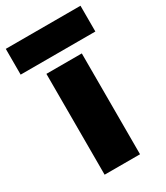

<svg xmlns="http://www.w3.org/2000/svg" viewBox="-237 -818 774 897"><g transform="rotate(-30 149.5 -370.0)"><path d="M54 -544H245V0H54ZM-52 -740H351V-601H-52Z"/></g></svg>

Font: Mona Sans Black
Style: Regular
Weight: 900
Designer: Deni Anggara
Foundry: GitHub
Version: Version 2.000